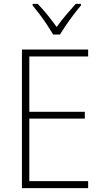

<svg xmlns="http://www.w3.org/2000/svg" viewBox="-20 -969 530 989"><path d="M434 0H93V-714H434V-678H131V-393H417V-358H131V-36H434ZM254 -791Q241 -813 222.5 -841Q204 -869 184 -895.5Q164 -922 148 -941V-949H174Q199 -924 225 -891.5Q251 -859 272 -830Q293 -860 318.5 -890Q344 -920 370 -949H397V-941Q380 -921 359.5 -894Q339 -867 320.5 -840Q302 -813 289 -791Z"/></svg>

Font: Noto Sans Tamil SemiCondensed ExtraLight
Style: Regular
Weight: 200
Width: 4
Designer: Jelle Bosma - Monotype Design Team
Foundry: Monotype Imaging Inc.
Version: Version 2.004; ttfautohint (v1.8.4.7-5d5b)